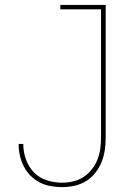

<svg xmlns="http://www.w3.org/2000/svg" viewBox="-20 -755 540 783"><path d="M233 8Q210 8 187 4Q164 0 143 -10.5Q122 -21 105 -38Q88 -55 77.5 -75.5Q67 -96 61.5 -119Q56 -142 56 -166V-168H75V-166Q75 -135 86 -104.5Q97 -74 119 -51.5Q141 -29 171.5 -19.5Q202 -10 233 -10Q256 -10 279 -15.5Q302 -21 321 -33.5Q340 -46 354.5 -64.5Q369 -83 377.5 -104.5Q386 -126 389 -149Q392 -172 392 -195V-717H226V-735H411V-195Q411 -169 407.5 -144Q404 -119 394.5 -95Q385 -71 369 -50.5Q353 -30 331 -16.5Q309 -3 284 2.5Q259 8 233 8Z"/></svg>

Font: Iosevka Curly Slab Thin
Style: Regular
Weight: 100
Monospace: yes
Designer: Belleve Invis
Foundry: Belleve Invis
Version: Version 22.1.2; ttfautohint (v1.8.4)